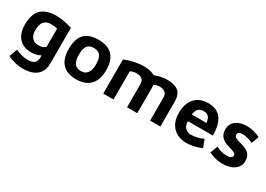

<svg xmlns="http://www.w3.org/2000/svg" viewBox="-3 -1281 3134 2260"><g transform="rotate(30 1564.0 -150.5)"><path d="M68 171 108 60Q146 79 190 90Q234 101 275 101Q338 101 365 76Q392 51 392 2V-26Q336 5 263 5Q158 5 99 -61Q40 -127 40 -237Q40 -389 109.5 -453.5Q179 -518 318 -518Q396 -518 529 -480L528 8Q528 110 462.5 165Q397 220 271 220Q221 220 168 206.5Q115 193 68 171ZM392 -141V-389Q362 -401 307 -401Q242 -401 210.5 -363Q179 -325 179 -245Q179 -181 210 -145.5Q241 -110 295 -110Q325 -110 348.5 -116.5Q372 -123 392 -141Z M630 -254Q630 -392 692.5 -456.5Q755 -521 883 -521Q1138 -521 1138 -254Q1138 -123 1072 -54Q1006 15 883 15Q757 15 693.5 -53Q630 -121 630 -254ZM1000 -254Q1000 -336 971.5 -373Q943 -410 883 -410Q822 -410 794.5 -373.5Q767 -337 767 -254Q767 -174 795.5 -135.5Q824 -97 883 -97Q941 -97 970.5 -137Q1000 -177 1000 -254Z M2021 -338V0H1882V-312Q1882 -403 1779 -403Q1736 -403 1703 -382Q1707 -359 1707 -338V0H1568V-312Q1568 -403 1465 -403Q1424 -403 1384 -383V0H1245V-462Q1286 -484 1362.5 -501Q1439 -518 1500 -518Q1601 -518 1649 -482Q1687 -499 1730.5 -508.5Q1774 -518 1814 -518Q1921 -518 1971 -475.5Q2021 -433 2021 -338Z M2129 -247Q2129 -378 2193.5 -449.5Q2258 -521 2377 -521Q2609 -521 2609 -217H2271Q2270 -160 2300 -128Q2330 -96 2382 -96Q2421 -96 2463.5 -106.5Q2506 -117 2544 -135L2584 -31Q2537 -10 2484 2.5Q2431 15 2382 15Q2308 15 2251 -15Q2194 -45 2161.5 -104Q2129 -163 2129 -247ZM2372 -413Q2328 -413 2303 -387.5Q2278 -362 2270 -308H2470Q2464 -364 2440.5 -388.5Q2417 -413 2372 -413Z M3091 -148Q3091 -69 3028 -27Q2965 15 2865 15Q2821 15 2773.5 2.5Q2726 -10 2684 -30L2721 -131Q2754 -114 2792 -103.5Q2830 -93 2865 -93Q2902 -93 2922 -105Q2942 -117 2942 -136Q2942 -159 2917 -171Q2892 -183 2837 -198Q2699 -234 2699 -352Q2699 -429 2755.5 -472Q2812 -515 2904 -515Q2949 -515 2996 -503Q3043 -491 3085 -470L3048 -370Q3015 -387 2977 -397Q2939 -407 2904 -407Q2877 -407 2859.5 -395.5Q2842 -384 2842 -365Q2842 -342 2862 -329.5Q2882 -317 2931 -304Q2981 -291 3014 -275.5Q3047 -260 3069 -229Q3091 -198 3091 -148Z"/></g></svg>

Font: XXII Aven Bold
Style: Regular
Weight: 700
Designer: Lecter Johnson
Foundry: Doubletwo Studios
Version: Version 1.001